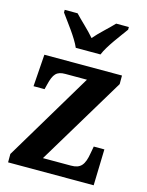

<svg xmlns="http://www.w3.org/2000/svg" viewBox="-116 -837 694 908"><g transform="rotate(15 231.0 -383.0)"><path d="M183 -606H304C322 -651 373 -715 400 -753V-766H338C314 -740 269 -701 243 -670C217 -701 173 -740 149 -766H86V-753C113 -715 164 -651 183 -606ZM14 0H433L438 -177H386L380 -144C370 -83 352 -62 305 -62H168L428 -494V-536H48L37 -379H91L97 -403C110 -457 125 -474 167 -474H273L14 -41Z"/></g></svg>

Font: Noto Serif Georgian Condensed Bold
Style: Regular
Weight: 700
Width: 3
Designer: Monotype Design Team, Akaki Razmadze
Foundry: Google LLC
Version: Version 2.003